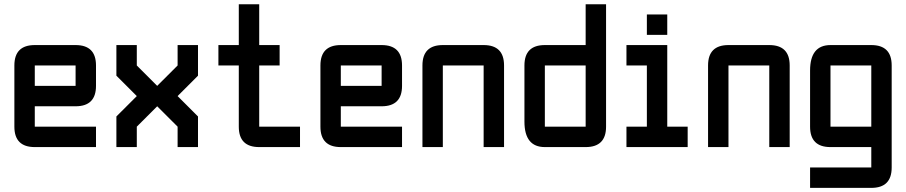

<svg xmlns="http://www.w3.org/2000/svg" viewBox="-20 -704 4337 919"><path d="M146.5 -488.3H341.8Q439.5 -488.3 439.5 -390.6V-293Q439.5 -195.3 341.8 -195.3H146.5V-97.7H439.5V0H146.5Q48.8 0 48.8 -97.7V-390.6Q48.8 -488.3 146.5 -488.3ZM341.8 -390.6H146.5V-293H341.8Z M537.1 -488.3H634.8V-390.6L732.4 -293L830.1 -390.6V-488.3H927.7V-341.8L830.1 -244.1L927.7 -146.5V0H830.1V-97.7L732.4 -195.3L634.8 -97.7V0H537.1V-146.5L634.8 -244.1L537.1 -341.8Z M1220.7 0Q1123 0 1123 -97.7V-390.6H1025.4V-488.3H1123V-683.6H1220.7V-488.3H1318.4V-390.6H1220.7V-97.7H1416V0Z M1611.3 -488.3H1806.6Q1904.3 -488.3 1904.3 -390.6V-293Q1904.3 -195.3 1806.6 -195.3H1611.3V-97.7H1904.3V0H1611.3Q1513.7 0 1513.7 -97.7V-390.6Q1513.7 -488.3 1611.3 -488.3ZM1806.6 -390.6H1611.3V-293H1806.6Z M2294.9 -390.6H2099.6V0H2002V-390.6Q2002 -488.3 2099.6 -488.3H2294.9Q2392.6 -488.3 2392.6 -390.6V0H2294.9Z M2880.9 -97.7Q2880.9 0 2783.2 0H2587.9Q2490.2 0 2490.2 -122.1V-390.6Q2490.2 -488.3 2587.9 -488.3H2783.2V-683.6H2880.9ZM2587.9 -97.7H2783.2V-390.6H2587.9Z M3076.2 -537.1V-634.8H3173.8V-537.1ZM2978.5 0V-97.7H3076.2V-390.6H2978.5V-488.3H3173.8V-97.7H3271.5V0Z M3662.1 -390.6H3466.8V0H3369.1V-390.6Q3369.1 -488.3 3466.8 -488.3H3662.1Q3759.8 -488.3 3759.8 -390.6V0H3662.1Z M4150.4 195.3H3857.4V97.7H4150.4V0H3955.1Q3857.4 0 3857.4 -97.7V-366.2Q3857.4 -488.3 3955.1 -488.3H4150.4Q4248 -488.3 4248 -390.6V97.7Q4248 195.3 4150.4 195.3ZM3955.1 -97.7H4150.4V-390.6H3955.1Z"/></svg>

Font: BabelStone Runic Norse
Style: Regular
Weight: 400
Designer: Andrew West
Foundry: BabelStone
Version: Version 3.002 March 14, 2022